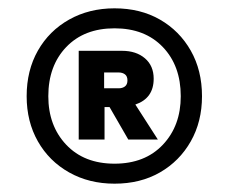

<svg xmlns="http://www.w3.org/2000/svg" viewBox="-20 -732 550 461"><path d="M255 -291Q194 -291 146 -318Q98 -345 71 -392.5Q44 -440 44 -501Q44 -563 71 -610.5Q98 -658 146 -685Q194 -712 255 -712Q317 -712 364 -685Q411 -658 438 -610.5Q465 -563 465 -501Q465 -440 438 -392.5Q411 -345 364 -318Q317 -291 255 -291ZM255 -339Q328 -339 371 -384.5Q414 -430 414 -501Q414 -574 371 -619Q328 -664 255 -664Q182 -664 139 -619Q96 -574 96 -501Q96 -430 139 -384.5Q182 -339 255 -339ZM169 -397V-610H273Q307 -610 328 -592Q349 -574 349 -543Q349 -496 305 -481L359 -397H288L243 -475H231V-397ZM230 -520H265Q274 -520 280 -524.5Q286 -529 286 -539Q286 -549 280 -553.5Q274 -558 265 -558H230Z"/></svg>

Font: DM Sans
Style: Bold
Weight: 700
Designer: Colophon Foundry, Jonny Pinhorn
Foundry: Colophon Foundry
Version: Version 4.004; ttfautohint (v1.8.4.7-5d5b)